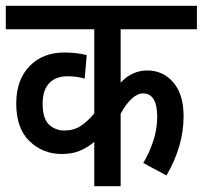

<svg xmlns="http://www.w3.org/2000/svg" viewBox="-20 -642 699 662"><path d="M659 -541H396V-357Q435 -399 488 -399Q542 -399 577.5 -358Q613 -317 613 -241Q613 -138 554 -37L474 -80Q495 -115 508.5 -156Q522 -197 522 -239Q522 -320 473 -320Q454 -320 434 -301.5Q414 -283 396 -250V0H305V-153Q283 -134 256 -122.5Q229 -111 193 -111Q128 -111 82 -155Q36 -199 36 -285Q36 -366 81.5 -413.5Q127 -461 202 -461Q224 -461 244.5 -458.5Q265 -456 279 -452L272 -371Q245 -379 213 -379Q172 -379 149.5 -355Q127 -331 127 -285Q127 -233 149 -212.5Q171 -192 202 -192Q234 -192 258 -207.5Q282 -223 305 -251V-541H0V-622H659Z"/></svg>

Font: Noto Sans Condensed Medium
Style: Italic
Weight: 500
Width: 3
Italic angle: -12°
Designer: Monotype Design Team
Foundry: Monotype Imaging Inc.
Version: Version 2.013; ttfautohint (v1.8.4.7-5d5b)